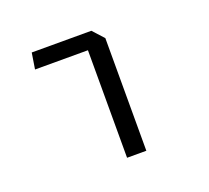

<svg xmlns="http://www.w3.org/2000/svg" viewBox="-94 -623 807 740"><g transform="rotate(-20 310.0 -253.5)"><path d="M309 0H388V-462L347 -507H102.5L92 -441H309Z"/></g></svg>

Font: Monaspace Krypton Light
Style: Regular
Weight: 300
Designer: Riley Cran & the Lettermatic Team
Foundry: Lettermatic
Version: Version 1.101 (Monaspace Krypton)